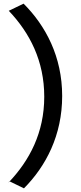

<svg xmlns="http://www.w3.org/2000/svg" viewBox="-20 -895 444 1050"><path d="M31 96 111 135C231 14 320 -155 320 -370C320 -585 230 -754 109 -875L28 -836C143 -715 222 -562 222 -366C222 -170 142 -17 26 104Z"/></svg>

Font: GenEiGothic-pro-SemiBold
Style: Regular
Weight: 500
Designer: Ryoko NISHIZUKA (kana & ideographs); Paul D. Hunt (Latin, Greek & Cyrillic); Wenlong ZHANG (bopomofo); Sandoll Communica
Foundry: Adobe Systems Incorporated; o_tamon
Version: Version 1.000.140830